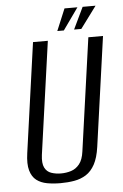

<svg xmlns="http://www.w3.org/2000/svg" viewBox="-53 -759 519 810"><g transform="rotate(-5 206.5 -354.5)"><path d="M170.7 12Q140 12 113.8 7.2Q87.6 2.4 69.1 -11.7Q50.6 -25.9 42.8 -53.4Q34.9 -80.9 41.5 -126.7L106.5 -591H169.3L102.3 -113.6Q97.8 -78.4 107 -60Q116.2 -41.6 135 -35.2Q153.8 -28.7 175.9 -28.7Q198.7 -28.7 219 -35.2Q239.4 -41.6 254.3 -60Q269.2 -78.4 273.8 -113.6L340.8 -591H402.9L337.9 -127Q331.4 -81.2 316.4 -53.5Q301.3 -25.9 279.1 -11.7Q256.8 2.4 229.1 7.2Q201.4 12 170.7 12ZM212.7 -628.6 251.2 -721H306L240.4 -628.6ZM283.7 -628.6 328 -721H382.7L314.3 -628.6Z"/></g></svg>

Font: Alumni Sans SC Thin
Style: Italic
Weight: 100
Italic angle: -8°
Designer: Robert E. Leuschke
Foundry: Robert E. Leuschke
Version: Version 1.016